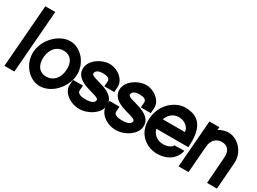

<svg xmlns="http://www.w3.org/2000/svg" viewBox="-43 -1611 3140 2344"><g transform="rotate(30 1527.5 -439.0)"><path d="M99.2 -879H239.2L170 0H30Z M251.1 -332C264.6 -503 420.1 -662 577.2 -663C736.2 -663 865.4 -501 851.1 -332C837.7 -161 684.9 1 525 0C366 0 237.7 -161 251.1 -332ZM391.1 -332C381.8 -213 440.9 -139 536 -140C632 -140 702.8 -213 711.1 -332C720.4 -450 662.1 -522 566.2 -523C471.2 -523 400.4 -450 391.1 -332Z M1356.4 -463 1350.9 -393H1210.9L1216.4 -463C1219.4 -500 1192.1 -522 1121.2 -523C1051.2 -523 1020.4 -500 1016.4 -463C1011.1 -395 1374.7 -416 1355.7 -200C1347.2 -92 1207.9 1 1080 0C953 0 827.2 -91 835.7 -200L841.2 -270H981.2L975.7 -200C973 -165 1007.9 -139 1091 -140C1175 -140 1212.9 -164 1215.7 -200C1221.1 -268 861.3 -245 876.4 -463C884.9 -570 1016.1 -662 1132.2 -663C1250.2 -663 1364.9 -570 1356.4 -463Z M1871.4 -463 1865.9 -393H1725.9L1731.4 -463C1734.4 -500 1707.1 -522 1636.2 -523C1566.2 -523 1535.4 -500 1531.4 -463C1526.1 -395 1889.7 -416 1870.7 -200C1862.2 -92 1722.9 1 1595 0C1468 0 1342.2 -91 1350.7 -200L1356.2 -270H1496.2L1490.7 -200C1488 -165 1522.9 -139 1606 -140C1690 -140 1727.9 -164 1730.7 -200C1736.1 -268 1376.3 -245 1391.4 -463C1399.9 -570 1531.1 -662 1647.2 -663C1765.2 -663 1879.9 -570 1871.4 -463Z M2030.6 -401C2057.5 -478 2116.6 -523 2191.2 -523C2287.1 -522 2345.4 -450 2341.6 -401ZM2020.7 -262 2470.6 -262C2489.6 -503.5 2428.2 -663 2202.2 -663C2066.7 -663 1901.4 -545.4 1883.9 -332C1866.2 -103.3 2036.8 -1 2176.1 -1C2387.2 -1 2447 -153 2450.7 -200L2312.5 -197C2307.4 -170 2249.9 -139 2186.9 -139C2109 -139 2038.5 -182 2020.7 -262Z M2914.6 -376 2886.9 1H3025.9L3054.6 -376C3067.1 -522 2948.3 -664 2807.2 -663C2761.5 -662.7 2715.5 -647.6 2674 -622.2L2677.2 -663H2537.2L2485 0H2625L2654.6 -376C2661.9 -469 2717.2 -523 2796.2 -523C2876.2 -523 2921.9 -469 2914.6 -376Z"/></g></svg>

Font: Poland Can Into
Style: Of Regular
Weight: 500
Foundry: Cannot Into Space Fonts
Version: Version 1.01